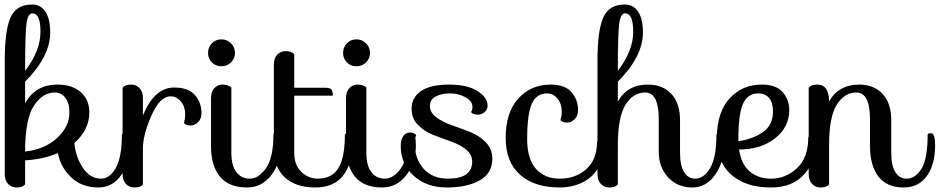

<svg xmlns="http://www.w3.org/2000/svg" viewBox="-20 -826 4155 849"><path d="M519 -231Q520 -237 534 -237Q552 -237 552 -184Q552 -101 514 -49Q476 3 415 3Q342 3 295 -41.5Q248 -86 236 -149Q169 -121 91 -117V-11Q81 3 53 3Q31 3 16 -12.5Q1 -28 1 -58V-559Q1 -689 26 -747.5Q51 -806 122 -806Q160 -806 181 -774Q202 -742 202 -683Q202 -576 91 -465V-369Q136 -452 235 -452Q298 -452 336.5 -419Q375 -386 375 -329Q375 -252 309 -194Q314 -133 346 -84.5Q378 -36 427 -36Q465 -36 492 -83.5Q519 -131 519 -231ZM91 -156Q177 -165 232 -215.5Q287 -266 287 -328Q287 -370 269 -393.5Q251 -417 223 -417Q168 -417 129.5 -358Q91 -299 91 -156ZM91 -513Q159 -601 159 -686Q159 -767 123 -767Q103 -767 97 -721Q91 -675 91 -513Z M612 -170V-11Q602 3 574 3Q552 3 537 -12.5Q522 -28 522 -58V-438Q532 -452 560 -452Q582 -452 597 -436.5Q612 -421 612 -391V-315Q662 -439 750 -439Q813 -439 842 -405.5Q871 -372 871 -326Q871 -301 856 -286Q841 -271 823 -271Q812 -271 804.5 -274Q797 -277 795 -280L793 -283Q799 -298 799 -320Q799 -354 780 -377Q761 -400 734 -400Q687 -400 649.5 -314.5Q612 -229 612 -170Z M917 -550Q900 -567 900 -592Q900 -617 917 -634.5Q934 -652 959 -652Q984 -652 1001.5 -634.5Q1019 -617 1019 -592Q1019 -567 1001.5 -550Q984 -533 959 -533Q934 -533 917 -550ZM1189 -231Q1191 -237 1204 -237Q1222 -237 1222 -184Q1222 -107 1180 -52Q1138 3 1073 3Q992 3 952.5 -45Q913 -93 913 -181V-391Q913 -421 928 -436.5Q943 -452 965 -452Q977 -452 986.5 -448.5Q996 -445 1000 -442L1003 -438V-151Q1003 -94 1025 -65Q1047 -36 1085 -36Q1123 -36 1156 -82Q1189 -128 1189 -231Z M1452 -403H1281V-151Q1281 -96 1312.5 -66Q1344 -36 1385 -36Q1447 -36 1476 -82Q1505 -128 1505 -231Q1507 -237 1520 -237Q1538 -237 1538 -184Q1538 -103 1497.5 -50Q1457 3 1373 3Q1289 3 1240 -41Q1191 -85 1191 -172V-539Q1191 -569 1206 -584.5Q1221 -600 1243 -600Q1255 -600 1264.5 -596.5Q1274 -593 1277 -590L1281 -586V-438H1418Q1439 -438 1445.5 -430Q1452 -422 1452 -403Z M1514 -550Q1497 -567 1497 -592Q1497 -617 1514 -634.5Q1531 -652 1556 -652Q1581 -652 1598.5 -634.5Q1616 -617 1616 -592Q1616 -567 1598.5 -550Q1581 -533 1556 -533Q1531 -533 1514 -550ZM1786 -231Q1788 -237 1801 -237Q1819 -237 1819 -184Q1819 -107 1777 -52Q1735 3 1670 3Q1589 3 1549.5 -45Q1510 -93 1510 -181V-391Q1510 -421 1525 -436.5Q1540 -452 1562 -452Q1574 -452 1583.5 -448.5Q1593 -445 1597 -442L1600 -438V-151Q1600 -94 1622 -65Q1644 -36 1682 -36Q1720 -36 1753 -82Q1786 -128 1786 -231Z M2068 -111Q2068 -143 2040.5 -165Q2013 -187 1973 -201Q1933 -215 1893.5 -230.5Q1854 -246 1826.5 -275.5Q1799 -305 1800 -348Q1801 -396 1842.5 -424Q1884 -452 1967 -452Q2045 -452 2090.5 -424Q2136 -396 2136 -359Q2136 -341 2122.5 -330Q2109 -319 2093 -319Q2082 -319 2074.5 -322Q2067 -325 2065 -328L2063 -331Q2069 -338 2069 -354Q2069 -379 2038 -396Q2007 -413 1971 -413Q1931 -413 1906 -399Q1881 -385 1881 -358Q1881 -328 1909.5 -307Q1938 -286 1978.5 -272Q2019 -258 2059.5 -242Q2100 -226 2128.5 -196.5Q2157 -167 2157 -124Q2157 -60 2101.5 -28.5Q2046 3 1956 3Q1865 3 1808.5 -49.5Q1752 -102 1752 -180Q1752 -208 1763 -224Q1774 -240 1792 -240Q1803 -240 1810 -237Q1817 -234 1818 -231L1820 -228Q1814 -213 1814 -191Q1814 -124 1853 -80Q1892 -36 1961 -36Q2067 -36 2068 -111Z M2620 -199Q2621 -205 2635 -205Q2656 -205 2656 -173Q2656 -147 2644 -118Q2632 -89 2609.5 -61Q2587 -33 2546.5 -15Q2506 3 2455 3Q2343 3 2279.5 -53.5Q2216 -110 2216 -216Q2216 -329 2272 -390.5Q2328 -452 2415 -452Q2478 -452 2507 -418.5Q2536 -385 2536 -339Q2536 -314 2521 -299Q2506 -284 2488 -284Q2477 -284 2469.5 -287Q2462 -290 2460 -293L2458 -296Q2464 -311 2464 -333Q2464 -367 2445 -390Q2426 -413 2399 -413Q2352 -413 2331.5 -367Q2311 -321 2311 -211Q2311 -124 2349.5 -80Q2388 -36 2455 -36Q2526 -36 2573 -78.5Q2620 -121 2620 -199Z M3148 -231Q3149 -237 3163 -237Q3181 -237 3181 -184Q3181 -107 3141.5 -52Q3102 3 3042 3Q2976 3 2934.5 -41.5Q2893 -86 2893 -156V-298Q2893 -417 2833 -417Q2780 -417 2746 -363Q2712 -309 2712 -182V-11Q2702 3 2674 3Q2652 3 2637 -12.5Q2622 -28 2622 -58V-559Q2622 -689 2647 -747.5Q2672 -806 2743 -806Q2781 -806 2802 -774Q2823 -742 2823 -683Q2823 -576 2712 -465V-377Q2754 -452 2845 -452Q2910 -452 2948.5 -411Q2987 -370 2987 -293V-151Q2987 -94 3005 -65Q3023 -36 3054 -36Q3093 -36 3120.5 -83.5Q3148 -131 3148 -231ZM2712 -513Q2780 -601 2780 -686Q2780 -767 2744 -767Q2724 -767 2718 -721Q2712 -675 2712 -513Z M3554 -219Q3555 -225 3569 -225Q3590 -225 3590 -193Q3590 -119 3538.5 -58Q3487 3 3389 3Q3277 3 3213.5 -53.5Q3150 -110 3150 -216Q3150 -329 3206 -390.5Q3262 -452 3349 -452Q3412 -452 3441 -418.5Q3470 -385 3470 -339Q3470 -264 3407.5 -214.5Q3345 -165 3248 -165Q3257 -101 3294.5 -68.5Q3332 -36 3389 -36Q3455 -36 3504.5 -82.5Q3554 -129 3554 -219ZM3245 -211V-202Q3307 -210 3352.5 -241Q3398 -272 3398 -333Q3398 -372 3381 -392.5Q3364 -413 3333 -413Q3286 -413 3265.5 -367Q3245 -321 3245 -211Z M4082 -231Q4083 -237 4097 -237Q4115 -237 4115 -184Q4115 -99 4078.5 -48Q4042 3 3976 3Q3902 3 3864.5 -45Q3827 -93 3827 -181V-298Q3827 -417 3767 -417Q3714 -417 3680 -363Q3646 -309 3646 -182V-11Q3636 3 3608 3Q3586 3 3571 -12.5Q3556 -28 3556 -58V-438Q3566 -452 3594 -452Q3646 -452 3646 -377Q3688 -452 3779 -452Q3844 -452 3882.5 -411Q3921 -370 3921 -293V-151Q3921 -94 3939 -65Q3957 -36 3988 -36Q4028 -36 4055 -80.5Q4082 -125 4082 -231Z"/></svg>

Font: Sofia
Style: Regular
Weight: 400
Designer: Paula Nazal and Daniel Hernndez
Foundry: Paula Nazal, Daniel Hernndez
Version: Version 1.001